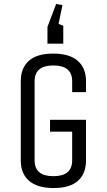

<svg xmlns="http://www.w3.org/2000/svg" viewBox="-20 -936 540 971"><path d="M233 -270V-330H415V-125Q415 -58 374 -21.5Q333 15 251 15Q169 15 127 -21.5Q85 -58 85 -125V-525Q85 -592 126 -628.5Q167 -665 249 -665Q331 -665 373 -628.5Q415 -592 415 -525V-470H345V-525Q345 -605 250 -605Q155 -605 155 -525V-125Q155 -45 250 -45Q345 -45 345 -125V-270ZM300 -715H220V-800L264 -916L296 -910L276 -815L300 -806Z"/></svg>

Font: Unica One
Style: Regular
Weight: 400
Designer: Eduardo Rodriguez Tunni
Foundry: Eduardo Rodriguez Tunni
Version: Version 1.001